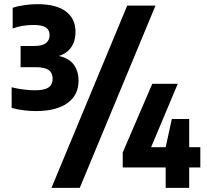

<svg xmlns="http://www.w3.org/2000/svg" viewBox="-20 -835 995 923"><path d="M153 -301Q93 -301 36 -316V-415.5Q62.5 -408.5 92.8 -404.8Q123 -401 148 -401Q193 -401 213 -414.5Q233 -428 233 -456.5Q233 -484.5 213.8 -498.2Q194.5 -512 151 -512H79V-614H145.5Q184 -614 201.2 -628Q218.5 -642 218.5 -666Q218.5 -691 200.2 -703Q182 -715 141 -715Q116 -715 89.2 -710.8Q62.5 -706.5 41 -698V-797.5Q64 -805.5 96.8 -810.2Q129.5 -815 160 -815Q250 -815 296.5 -780.2Q343 -745.5 343 -681Q343 -637.5 322 -607.5Q301 -577.5 263 -566Q311 -555.5 334.2 -524.8Q357.5 -494 357.5 -447Q357.5 -377 303.5 -339Q249.5 -301 153 -301ZM227.5 68 591.5 -808H727.5L363.5 68ZM570 -30V-102L712 -432H834.5L706.5 -127.5H776.5L806 -263H889.5V-127.5H943V-30H889.5V68H776.5V-30Z"/></svg>

Font: Encode Sans Condensed ExtraBold
Style: Regular
Weight: 800
Width: 3
Designer: Multiple Designers
Foundry: Impallari Type
Version: Version 3.000; ttfautohint (v1.8.3) -l 8 -r 50 -G 200 -x 14 